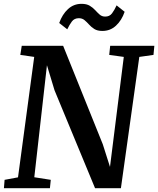

<svg xmlns="http://www.w3.org/2000/svg" viewBox="-20 -982 826 1002"><path d="M0.5 0 4 -43.5 74 -56.5 158.5 -685 86 -695.5 93.5 -743H309.5L516.5 -229L554 -111L626 -685L550 -695.5L555 -743H785.5L781 -695.5L707 -685L611 0H476L264.5 -511L225 -641.5L159 -57L245 -43.5L240.5 0ZM514.5 -820.5Q488.5 -820.5 472.5 -830.5Q456.5 -840.5 444.8 -853.8Q433 -867 421 -877Q409 -887 391.5 -887Q368 -887 355.2 -870Q342.5 -853 331 -829L289 -862Q305 -907 334.8 -934.5Q364.5 -962 405.5 -962Q432 -962 448.5 -952Q465 -942 476.8 -929Q488.5 -916 500.2 -905.8Q512 -895.5 528.5 -895.5Q551.5 -895 564.5 -912.2Q577.5 -929.5 588.5 -954L630.5 -920.5Q615 -875.5 585.2 -848Q555.5 -820.5 514.5 -820.5Z"/></svg>

Font: Merriweather 20pt SemiBold
Style: Italic
Weight: 600
Italic angle: -7.8°
Version: Version 2.101